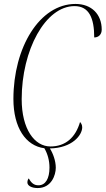

<svg xmlns="http://www.w3.org/2000/svg" viewBox="-20 -743 536 974"><path d="M171 211C241 211 263 145 263 108C263 73 249 35 233 10C347 8 397 -58 397 -97C397 -110 391 -119 386 -124C363 -45 312 0 236 0C155 0 90 -88 90 -240C90 -489 210 -712 358 -712C432 -712 458 -651 458 -553C480 -553 496 -568 496 -593C496 -670 445 -723 363 -723C180 -723 48 -501 48 -241C48 -95 111 -3 205 9C222 38 231 72 231 107C231 163 211 197 175 197C153 197 139 186 126 162C121 167 119 175 119 183C119 197 137 211 171 211Z"/></svg>

Font: Noto Serif Display ExtraCondensed ExtraLight
Style: Italic
Weight: 200
Width: 2
Italic angle: -12°
Designer: Monotype Design Team
Foundry: Monotype Imaging Inc.
Version: Version 2.009